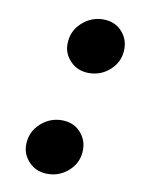

<svg xmlns="http://www.w3.org/2000/svg" viewBox="-65 -543 457 604"><g transform="rotate(10 163.5 -240.5)"><path d="M128 14Q92 14 69 -9.5Q46 -33 46 -64Q46 -105 75.5 -132.5Q105 -160 144 -160Q180 -160 202.5 -136.5Q225 -113 225 -80Q225 -40 196 -13Q167 14 128 14ZM201 -321Q165 -321 142 -344.5Q119 -368 119 -399Q119 -440 148.5 -467.5Q178 -495 217 -495Q253 -495 275.5 -471.5Q298 -448 298 -415Q298 -375 269 -348Q240 -321 201 -321Z"/></g></svg>

Font: Source Serif Pro
Style: Bold Italic
Weight: 700
Italic angle: -12°
Designer: Frank Grießhammer
Foundry: Adobe Systems Incorporated
Version: Version 3.001;hotconv 1.0.111;makeotfexe 2.5.65597